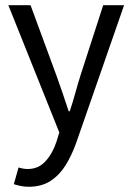

<svg xmlns="http://www.w3.org/2000/svg" viewBox="-20 -506 507 735"><path d="M90 209Q74 209 59.5 206Q45 203 33 199L51 135Q60 138 69 139.5Q78 141 86 141Q127 141 154 111.5Q181 82 196 37L207 1L12 -486H97L196 -217Q207 -186 219.5 -150Q232 -114 243 -80H247Q258 -113 268 -149Q278 -185 288 -217L375 -486H455L272 40Q255 88 231.5 126Q208 164 173.5 186.5Q139 209 90 209Z"/></svg>

Font: Mada
Style: Regular
Weight: 400
Designer: Khaled Hosny
Version: Version 1.5